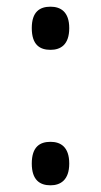

<svg xmlns="http://www.w3.org/2000/svg" viewBox="-20 -547 301 574"><path d="M131 -398C161 -398 187 -413 187 -463C187 -512 161 -527 131 -527C99 -527 75 -512 75 -463C75 -413 99 -398 131 -398ZM131 7C161 7 187 -9 187 -58C187 -108 161 -123 131 -123C99 -123 75 -108 75 -58C75 -9 99 7 131 7Z"/></svg>

Font: Noto Serif Sinhala Condensed
Style: Regular
Weight: 400
Width: 3
Designer: Jelle Bosma - Monotype Design Team
Foundry: Monotype Imaging Inc.
Version: Version 2.007